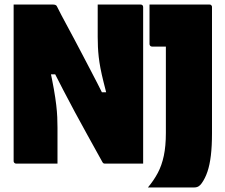

<svg xmlns="http://www.w3.org/2000/svg" viewBox="-20 -720 990 845"><path d="M233 0Q204 0 173 0Q142 0 111.5 0Q81 0 51 0Q48 0 45.5 -1.5Q43 -3 41.5 -5.5Q40 -8 40 -11Q40 -82 40 -152Q40 -222 40 -292Q40 -362 40 -432.5Q40 -503 40 -573Q40 -605 40 -636.5Q40 -668 40 -700Q60 -700 83 -700Q106 -700 129.5 -700Q153 -700 175 -700Q197 -700 214 -700Q219 -700 222 -699Q225 -698 227 -696.5Q229 -695 231 -691Q251 -651 270.5 -615.5Q290 -580 307.5 -546.5Q325 -513 342 -481Q359 -449 375.5 -417Q392 -385 409 -352.5Q426 -320 443 -285L398 -314H468L455 -283Q444 -326 435.5 -360Q427 -394 422 -420.5Q417 -447 414.5 -469.5Q412 -492 411 -513.5Q410 -535 410 -558Q410 -573 410 -587Q410 -601 410 -614.5Q410 -628 410 -641.5Q410 -655 410 -669.5Q410 -684 410 -700Q440 -700 472.5 -700Q505 -700 537 -700Q569 -700 599 -700Q604 -700 607 -697Q610 -694 610 -689Q610 -640 610 -590.5Q610 -541 610 -492Q610 -443 610 -393.5Q610 -344 610 -294.5Q610 -245 610 -195.5Q610 -146 610 -97Q610 -72 610 -48Q610 -24 610 0Q590 0 567.5 0Q545 0 522 0Q499 0 478.5 0Q458 0 441 0Q437 0 434.5 -2Q432 -4 430 -8Q395 -71 365.5 -124.5Q336 -178 310 -226Q284 -274 259 -322.5Q234 -371 207 -424L254 -393H186L198 -423Q210 -368 217 -328Q224 -288 227.5 -258Q231 -228 232 -204Q233 -180 233 -158Q233 -120 233 -78.5Q233 -37 233 0ZM631 105Q657 74 674.5 41Q692 8 701 -34.5Q710 -77 710 -135Q710 -157 710 -196Q710 -235 710 -282.5Q710 -330 710 -379Q710 -428 710 -471Q710 -514 710 -544L726 -503L696 -534L739 -515Q712 -515 696 -515Q680 -515 670 -515Q660 -515 649 -515Q644 -515 641 -518.5Q638 -522 638 -526Q638 -570 638 -613Q638 -656 638 -700Q653 -700 677 -700Q701 -700 734.5 -700Q768 -700 810 -700Q852 -700 902 -700Q906 -700 908 -698.5Q910 -697 911.5 -695Q913 -693 913 -689Q913 -645 913 -588.5Q913 -532 913 -470.5Q913 -409 913 -348Q913 -287 913 -232Q913 -177 913 -134Q913 -77 908 -35.5Q903 6 893 35.5Q883 65 868 86Q862 95 854 100Q846 105 834 105Q808 105 771.5 105Q735 105 698 105Q661 105 631 105Z"/></svg>

Font: Recursive Black
Style: Regular
Weight: 900
Version: Version 1.085